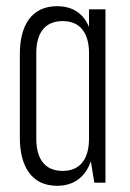

<svg xmlns="http://www.w3.org/2000/svg" viewBox="-20 -589 418 619"><path d="M164 -569C81 -569 44 -506 44 -415V-145C44 -54 81 10 164 10C221 10 256 -21 273 -69L284 0H320V-559H267V-502C250 -543 217 -569 164 -569ZM182 -521C241 -521 267 -479 267 -418V-142C267 -80 241 -38 182 -38C122 -38 97 -80 97 -142V-418C97 -479 122 -521 182 -521Z"/></svg>

Font: Modon Arabic
Style: Regular
Weight: 400
Designer: Ahmedzaza
Foundry: Ahmedzaza
Version: Version 2.010